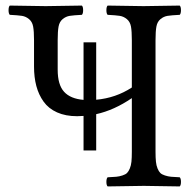

<svg xmlns="http://www.w3.org/2000/svg" viewBox="-20 -667 674 689"><path d="M325.2 -127H279.8V-251Q264.2 -250 256.8 -250Q215.3 -250 184.8 -263.7Q154.3 -277.3 136.5 -302.2Q118.7 -327.1 110.4 -358.4Q102.1 -389.6 102.1 -428.2V-522.9Q102.1 -554.7 98.9 -571.8Q95.7 -588.9 84.2 -598.4Q72.8 -607.9 58.8 -610.1Q44.9 -612.3 15.1 -613.8Q10.7 -618.2 10.7 -630.4Q10.7 -642.6 15.1 -647Q114.7 -645 144 -645Q176.3 -645 273.9 -647Q278.3 -642.6 278.3 -630.4Q278.3 -618.2 273.9 -613.8Q244.1 -612.3 230.2 -610.1Q216.3 -607.9 204.8 -598.4Q193.4 -588.9 190.2 -571.8Q187 -554.7 187 -522.9V-417Q187 -362.8 210 -337.6Q232.9 -312.5 279.8 -308.6V-515.1H325.2V-309.1Q395.5 -315.4 453.1 -353V-522.9Q453.1 -554.7 450 -571.8Q446.8 -588.9 435.3 -598.4Q423.8 -607.9 409.9 -610.1Q396 -612.3 366.2 -613.8Q361.8 -618.2 361.8 -630.4Q361.8 -642.6 366.2 -647Q465.8 -645 495.1 -645Q527.3 -645 625 -647Q629.4 -642.6 629.4 -630.4Q629.4 -618.2 625 -613.8Q595.2 -612.3 581.3 -610.1Q567.4 -607.9 555.9 -598.4Q544.4 -588.9 541.3 -571.8Q538.1 -554.7 538.1 -522.9V-122.1Q538.1 -100.6 539.6 -86.7Q541 -72.8 545.4 -62.3Q549.8 -51.8 555.2 -46.4Q560.5 -41 571.8 -37.4Q583 -33.7 594 -32.7Q605 -31.7 625 -30.8Q629.4 -26.4 629.4 -14.4Q629.4 -2.4 625 2Q525.4 0 496.1 0Q463.9 0 366.2 2Q361.8 -2.4 361.8 -14.4Q361.8 -26.4 366.2 -30.8Q386.2 -31.7 397.2 -32.7Q408.2 -33.7 419.4 -37.4Q430.7 -41 436 -46.4Q441.4 -51.8 445.8 -62.3Q450.2 -72.8 451.7 -86.7Q453.1 -100.6 453.1 -122.1V-314.9Q389.6 -271.5 325.2 -257.3Z"/></svg>

Font: Linux Libertine G
Style: Regular
Weight: 400
Designer: Philipp H. Poll
Foundry: Philipp H. Poll
Version: Version 4.7.5